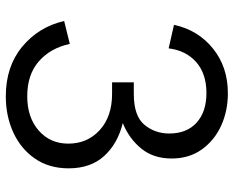

<svg xmlns="http://www.w3.org/2000/svg" viewBox="-90 -680 786 645"><g transform="rotate(90 302.5 -357.0)"><path d="M303 16Q203 16 136.5 -39Q70 -94 50 -180L127 -199Q141 -134 185.5 -95Q230 -56 303 -56Q374 -56 418 -94.5Q462 -133 462 -194Q462 -258 416.5 -299.5Q371 -341 295 -341H256V-414H295Q369 -414 398.5 -449.5Q428 -485 428 -533Q428 -592 391.5 -625Q355 -658 292 -658Q227 -658 188 -623.5Q149 -589 142 -531L63 -549Q80 -629 142 -679.5Q204 -730 293 -730Q352 -730 401.5 -707.5Q451 -685 481.5 -642.5Q512 -600 512 -541Q512 -480 478.5 -439Q445 -398 393 -377Q462 -360 503.5 -314.5Q545 -269 545 -195Q545 -129 512 -81.5Q479 -34 424 -9Q369 16 303 16Z"/></g></svg>

Font: Noto Sans Nag Mundari
Style: Regular
Weight: 400
Designer: Muthu Nedumaran
Version: Version 1.000; ttfautohint (v1.8.4.7-5d5b)